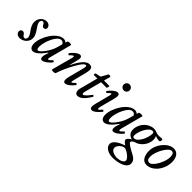

<svg xmlns="http://www.w3.org/2000/svg" viewBox="68 -1493 2650 2650"><g transform="rotate(45 1393.0 -168.0)"><path d="M77 13C153 13 215 -45 215 -118C215 -151 198 -191 165 -238C132 -285 115 -315 115 -336C115 -352 125 -378 146 -378C161 -378 174 -368 183 -348C192 -329 206 -319 222 -319C239 -319 256 -335 256 -356C256 -385 228 -416 186 -416C122 -416 67 -364 67 -287C67 -250 83 -212 113 -170C144 -129 160 -100 160 -80C160 -54 149 -34 128 -34C112 -34 99 -44 88 -62C77 -80 63 -88 45 -88C22 -88 8 -71 8 -46C8 -14 40 13 77 13Z M337 13C381 13 437 -33 504 -125L510 -122L495 -80C490 -63 486 -45 486 -28C486 0 496 13 517 13C552 13 618 -35 648 -81C652 -88 631 -106 625 -99C601 -73 584 -57 573 -57C566 -57 562 -62 562 -72C562 -78 563 -84 566 -94L652 -420C656 -436 588 -436 583 -420L573 -391C558 -405 541 -412 521 -412C398 -412 274 -209 274 -75C274 -28 295 13 337 13ZM380 -45C365 -45 357 -63 357 -99C357 -194 432 -377 509 -377C532 -377 548 -366 560 -344L539 -268C531 -239 519 -210 503 -180C479 -136 417 -45 380 -45Z M738 13C761 13 775 9 777 0C804 -86 843 -168 888 -249C933 -330 968 -372 993 -372C1001 -372 1006 -365 1006 -351C1006 -340 1002 -318 993 -284L945 -100C937 -71 934 -48 934 -31C934 -1 945 13 968 13C1006 13 1067 -43 1094 -82C1097 -87 1077 -107 1071 -101C1047 -74 1030 -62 1021 -62C1011 -62 1013 -79 1025 -122L1065 -279C1073 -311 1079 -342 1079 -359C1079 -398 1060 -416 1021 -416C962 -416 901 -349 836 -214L833 -216L857 -310C865 -338 870 -360 870 -376C870 -404 859 -416 837 -416C797 -416 737 -360 710 -321C705 -313 726 -295 733 -302C757 -329 775 -341 783 -341C792 -341 795 -331 789 -311L706 -2C704 8 715 13 738 13Z M1207 13C1271 13 1323 -51 1373 -131C1378 -140 1356 -157 1350 -148C1305 -86 1271 -54 1253 -54C1244 -54 1239 -61 1239 -75C1239 -84 1241 -96 1245 -110L1308 -352H1414C1424 -352 1432 -397 1424 -397H1320L1345 -491C1345 -506 1309 -508 1304 -500L1249 -402L1175 -386C1161 -383 1157 -352 1168 -352H1235L1164 -80C1161 -70 1160 -57 1160 -44C1160 -16 1177 13 1207 13Z M1609 -493C1641 -493 1667 -519 1667 -551C1667 -583 1641 -609 1609 -609C1576 -609 1551 -583 1551 -551C1551 -519 1576 -493 1609 -493ZM1491 13C1529 13 1587 -44 1616 -83C1621 -89 1599 -108 1593 -102C1569 -73 1554 -59 1545 -59C1533 -59 1533 -77 1546 -126L1595 -313C1602 -339 1606 -360 1606 -376C1606 -404 1595 -416 1572 -416C1533 -416 1473 -359 1448 -321C1442 -313 1463 -294 1469 -301C1492 -328 1508 -341 1517 -341C1527 -341 1527 -329 1519 -299L1466 -94C1459 -67 1455 -46 1455 -29C1455 -1 1467 13 1491 13Z M1728 13C1772 13 1828 -33 1895 -125L1901 -122L1886 -80C1881 -63 1877 -45 1877 -28C1877 0 1887 13 1908 13C1943 13 2009 -35 2039 -81C2043 -88 2022 -106 2016 -99C1992 -73 1975 -57 1964 -57C1957 -57 1953 -62 1953 -72C1953 -78 1954 -84 1957 -94L2043 -420C2047 -436 1979 -436 1974 -420L1964 -391C1949 -405 1932 -412 1912 -412C1789 -412 1665 -209 1665 -75C1665 -28 1686 13 1728 13ZM1771 -45C1756 -45 1748 -63 1748 -99C1748 -194 1823 -377 1900 -377C1923 -377 1939 -366 1951 -344L1930 -268C1922 -239 1910 -210 1894 -180C1870 -136 1808 -45 1771 -45Z M2158 273C2257 273 2396 237 2396 151C2396 102 2365 70 2320 47C2264 19 2177 -28 2177 -52C2177 -74 2200 -89 2225 -96C2313 -119 2382 -211 2382 -299C2382 -326 2377 -348 2368 -362C2402 -350 2428 -345 2445 -345C2460 -345 2467 -357 2467 -379C2467 -392 2459 -397 2453 -397C2431 -394 2412 -392 2399 -392C2372 -392 2357 -395 2336 -404C2316 -412 2301 -416 2280 -416C2179 -416 2080 -320 2080 -203C2080 -147 2108 -110 2165 -94C2125 -69 2106 -49 2106 -32C2106 -10 2131 11 2161 29C2089 53 1993 101 1993 165C1993 235 2075 273 2158 273ZM2178 -126C2159 -126 2150 -136 2150 -156C2150 -241 2221 -380 2286 -380C2304 -380 2313 -370 2313 -351C2313 -266 2246 -126 2178 -126ZM2198 232C2150 232 2077 210 2077 157C2077 109 2139 58 2179 58C2219 58 2316 127 2316 169C2316 212 2246 232 2198 232Z M2555 13C2682 13 2781 -127 2781 -265C2781 -353 2743 -416 2666 -416C2556 -416 2445 -276 2445 -152C2445 -56 2483 13 2555 13ZM2567 -36C2529 -36 2513 -59 2513 -106C2513 -204 2604 -372 2668 -372C2700 -372 2715 -347 2715 -293C2715 -198 2625 -36 2567 -36Z"/></g></svg>

Font: Junicode Two Beta SemiCondensed Medium
Style: Italic
Weight: 500
Width: 4
Italic angle: -10°
Version: Version 1.063